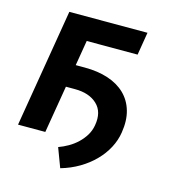

<svg xmlns="http://www.w3.org/2000/svg" viewBox="-103 -631 773 857"><g transform="rotate(15 283.0 -202.5)"><path d="M111.9 -545.5H473L455.6 -440H220.5L201 -323.2H243.3Q303.6 -323.2 351 -307.5Q398.4 -291.9 429.7 -261.5Q460.9 -231.2 473.7 -187.1Q486.5 -143.1 477.3 -85.9Q471.6 -48.7 453.1 -13.8Q434.7 21 405.5 50.6Q376.4 80.3 337.7 103.2Q299 126.1 253.2 139.2L219.8 50.4Q242.5 42.3 264.7 29.5Q286.9 16.7 305.2 -0.7Q323.5 -18.1 336.5 -39.4Q349.4 -60.7 353.7 -85.9Q365.1 -149.5 328.1 -184.3Q291.5 -218.8 225.9 -218.8H183.6L147 0H21Z"/></g></svg>

Font: Inter P Semi Bold
Style: Italic
Weight: 600
Italic angle: 9.39999°
Designer: Rasmus Andersson
Foundry: rsms
Version: Version 3.018;git-588b23468